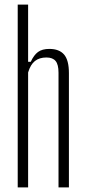

<svg xmlns="http://www.w3.org/2000/svg" viewBox="-20 -820 376 840"><path d="M57.5 0V-800H103V-549.5H114.5Q128 -579 146.2 -592.5Q164.5 -606 196 -606Q239 -606 260.2 -581.5Q281.5 -557 281.5 -500V0H236V-502Q236 -538 223.2 -553.2Q210.5 -568.5 183 -568.5Q152.5 -568.5 133 -553.2Q113.5 -538 103 -503V0Z"/></svg>

Font: Big Shoulders Display Thin Light
Style: Regular
Weight: 300
Version: Version 2.002